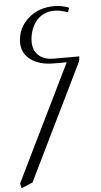

<svg xmlns="http://www.w3.org/2000/svg" viewBox="-67 -786 592 1128"><g transform="rotate(-5 229.5 -221.5)"><path d="M6.8 274.9 341.8 -411.1H265.1Q179.7 -411.1 129.4 -449.2Q79.1 -487.3 79.1 -548.8Q79.1 -631.8 140.9 -689Q202.6 -746.1 297.9 -746.1Q341.8 -746.1 384.8 -729L374 -703.1Q331.1 -719.2 293.9 -719.2Q258.3 -719.2 229.5 -704.1Q200.7 -689 183.1 -664.1Q165.5 -639.2 156.2 -609.4Q147 -579.6 147 -547.9Q147 -499.5 178 -469.2Q209 -439 269 -439H418.9L415 -411.1L80.1 274.9L13.2 303.2Z"/></g></svg>

Font: Dihjauti S
Style: Italic
Weight: 400
Italic angle: -9°
Designer: T. Christopher White
Version: Version 3.0.0